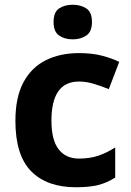

<svg xmlns="http://www.w3.org/2000/svg" viewBox="-20 -780 554 810"><path d="M300 10Q178 10 111.5 -57.5Q45 -125 45 -270Q45 -370 79 -433Q113 -496 173.5 -526Q234 -556 313 -556Q369 -556 410.5 -545Q452 -534 483 -519L439 -404Q404 -418 373.5 -427Q343 -436 313 -436Q197 -436 197 -271Q197 -189 227.5 -150Q258 -111 313 -111Q360 -111 396 -123.5Q432 -136 466 -158V-31Q432 -9 394.5 0.5Q357 10 300 10ZM287 -760Q320 -760 344 -744.5Q368 -729 368 -687Q368 -646 344 -630Q320 -614 287 -614Q253 -614 229.5 -630Q206 -646 206 -687Q206 -729 229.5 -744.5Q253 -760 287 -760Z"/></svg>

Font: Noto Sans Thaana
Style: Bold
Weight: 700
Designer: David Williams
Foundry: Google Inc.
Version: Version 3.001; ttfautohint (v1.8.4.7-5d5b)